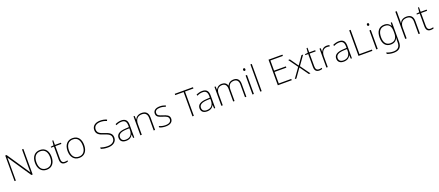

<svg xmlns="http://www.w3.org/2000/svg" viewBox="160 -2778 11508 5036"><g transform="rotate(-20 5914.0 -260.0)"><path d="M608 0V-714H570V-231C570 -181 571 -120 572 -74H570L139 -714H102V0H139V-481C139 -538 138 -587 137 -642H139L572 0Z M1233 -265C1233 -423 1162 -540 1005 -540C857 -540 769 -435 769 -265C769 -104 850 10 1000 10C1156 10 1233 -105 1233 -265ZM809 -265C809 -415 878 -505 1005 -505C1140 -505 1193 -401 1193 -265C1193 -124 1134 -25 1000 -25C871 -25 809 -122 809 -265Z M1515 -25C1446 -25 1422 -68 1422 -146V-496H1590V-530H1422V-659H1395L1383 -531L1303 -522V-496H1383V-143C1383 -43 1420 10 1512 10C1546 10 1571 4 1593 -4V-37C1572 -30 1546 -25 1515 -25Z M2142 -265C2142 -423 2071 -540 1914 -540C1766 -540 1678 -435 1678 -265C1678 -104 1759 10 1909 10C2065 10 2142 -105 2142 -265ZM1718 -265C1718 -415 1787 -505 1914 -505C2049 -505 2102 -401 2102 -265C2102 -124 2043 -25 1909 -25C1780 -25 1718 -122 1718 -265Z M2953 -182C2953 -299 2871 -338 2744 -379C2638 -414 2564 -444 2564 -545C2564 -643 2647 -688 2749 -688C2804 -688 2861 -678 2920 -652L2935 -686C2877 -712 2817 -724 2751 -724C2624 -724 2524 -662 2524 -544C2524 -426 2603 -386 2720 -348C2844 -307 2913 -275 2913 -181C2913 -75 2824 -26 2713 -26C2633 -26 2568 -41 2516 -61V-20C2563 -4 2621 10 2710 10C2846 10 2953 -54 2953 -182Z M3274 -539C3213 -539 3155 -522 3104 -498L3116 -464C3171 -491 3219 -504 3273 -504C3361 -504 3405 -459 3405 -345V-305L3305 -299C3144 -291 3053 -238 3053 -133C3053 -44 3110 10 3214 10C3319 10 3372 -37 3404 -98H3406L3413 0H3444V-353C3444 -482 3387 -539 3274 -539ZM3309 -268 3405 -272V-219C3404 -101 3343 -24 3218 -24C3139 -24 3093 -64 3093 -133C3093 -221 3173 -261 3309 -268Z M3842 -540C3739 -540 3680 -486 3655 -426H3652L3646 -530H3615V0H3654V-297C3654 -437 3723 -505 3839 -505C3933 -505 3986 -455 3986 -345V0H4025V-347C4025 -479 3959 -540 3842 -540Z M4524 -137C4524 -235 4440 -260 4349 -290C4264 -319 4202 -333 4202 -407C4202 -472 4257 -505 4348 -505C4400 -505 4458 -492 4496 -474L4511 -508C4467 -526 4412 -540 4349 -540C4235 -540 4163 -490 4163 -406C4163 -310 4235 -289 4331 -258C4422 -230 4485 -206 4485 -135C4485 -67 4437 -24 4323 -24C4261 -24 4200 -39 4150 -64V-24C4188 -6 4249 10 4322 10C4454 10 4524 -45 4524 -137Z M5107 0V-678H5342V-714H4834V-678H5068V0Z M5534 -539C5473 -539 5415 -522 5364 -498L5376 -464C5431 -491 5479 -504 5533 -504C5621 -504 5665 -459 5665 -345V-305L5565 -299C5404 -291 5313 -238 5313 -133C5313 -44 5370 10 5474 10C5579 10 5632 -37 5664 -98H5666L5673 0H5704V-353C5704 -482 5647 -539 5534 -539ZM5569 -268 5665 -272V-219C5664 -101 5603 -24 5478 -24C5399 -24 5353 -64 5353 -133C5353 -221 5433 -261 5569 -268Z M6412 -540C6322 -540 6262 -499 6234 -434H6232C6212 -503 6157 -540 6082 -540C5988 -540 5938 -489 5915 -438H5912L5906 -530H5875V0H5914V-315C5914 -448 5983 -505 6079 -505C6152 -505 6205 -459 6205 -357V0H6243V-319C6243 -449 6308 -505 6409 -505C6482 -505 6535 -459 6535 -357V0H6573V-359C6573 -483 6508 -540 6412 -540Z M6763 -724C6742 -724 6733 -709 6733 -688C6733 -667 6742 -652 6763 -652C6788 -652 6795 -667 6795 -688C6795 -709 6788 -724 6763 -724ZM6783 -530H6744V0H6783Z M7000 0V-760H6962V0Z M7839 0V-36H7490V-358H7819V-394H7490V-678H7839V-714H7451V0Z M8118 -272 7924 0H7969L8142 -245L8316 0H8362L8167 -272L8350 -530H8304L8142 -299L7979 -530H7933Z M8612 -25C8543 -25 8519 -68 8519 -146V-496H8687V-530H8519V-659H8492L8480 -531L8400 -522V-496H8480V-143C8480 -43 8517 10 8609 10C8643 10 8668 4 8690 -4V-37C8669 -30 8643 -25 8612 -25Z M9007 -538C8924 -538 8869 -490 8847 -429H8844L8841 -530H8807V0H8845V-295C8845 -421 8900 -502 9005 -502C9033 -502 9054 -499 9077 -492L9084 -528C9061 -534 9036 -538 9007 -538Z M9349 -539C9288 -539 9230 -522 9179 -498L9191 -464C9246 -491 9294 -504 9348 -504C9436 -504 9480 -459 9480 -345V-305L9380 -299C9219 -291 9128 -238 9128 -133C9128 -44 9185 10 9289 10C9394 10 9447 -37 9479 -98H9481L9488 0H9519V-353C9519 -482 9462 -539 9349 -539ZM9384 -268 9480 -272V-219C9479 -101 9418 -24 9293 -24C9214 -24 9168 -64 9168 -133C9168 -221 9248 -261 9384 -268Z M9703 0H10090V-36H9742V-714H9703Z M10219 -724C10198 -724 10189 -709 10189 -688C10189 -667 10198 -652 10219 -652C10244 -652 10251 -667 10251 -688C10251 -709 10244 -724 10219 -724ZM10239 -530H10200V0H10239Z M10615 -540C10464 -540 10386 -432 10386 -258C10386 -83 10467 10 10604 10C10698 10 10762 -30 10789 -108H10792C10790 -74 10789 -49 10789 -15V23C10789 134 10737 205 10605 205C10530 205 10466 187 10417 163V204C10466 224 10524 240 10604 240C10765 240 10828 154 10828 22V-530H10796L10790 -443H10787C10757 -500 10706 -540 10615 -540ZM10617 -505C10747 -505 10790 -418 10790 -289V-246C10790 -132 10753 -25 10607 -25C10490 -25 10426 -106 10426 -258C10426 -413 10488 -505 10617 -505Z M11046 -504V-760H11007V0H11046V-297C11046 -437 11115 -505 11231 -505C11325 -505 11378 -455 11378 -345V0H11417V-347C11417 -479 11351 -539 11234 -539C11130 -539 11069 -488 11046 -426H11043C11044 -454 11046 -475 11046 -504Z M11723 -25C11654 -25 11630 -68 11630 -146V-496H11798V-530H11630V-659H11603L11591 -531L11511 -522V-496H11591V-143C11591 -43 11628 10 11720 10C11754 10 11779 4 11801 -4V-37C11780 -30 11754 -25 11723 -25Z"/></g></svg>

Font: Noto Sans Tamil ExtraLight
Style: Regular
Weight: 200
Designer: Jelle Bosma - Monotype Design Team
Foundry: Monotype Imaging Inc.
Version: Version 2.004